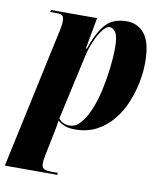

<svg xmlns="http://www.w3.org/2000/svg" viewBox="-99 -615 773 924"><g transform="rotate(10 287.5 -153.0)"><path d="M137 -452Q142 -479 142 -492Q142 -509 136.5 -517.5Q131 -526 102 -526H75L77 -536H302L274 -383H279Q303 -457 339.5 -501.5Q376 -546 446 -546Q500 -546 533.5 -504.5Q567 -463 567 -365Q567 -319 557 -268Q547 -217 526.5 -167.5Q506 -118 473 -78Q440 -38 394.5 -14Q349 10 289 10Q259 10 240 2.5Q221 -5 205 -18Q204 -7 201.5 5.5Q199 18 196 35L171 157Q168 173 167 181.5Q166 190 166 198Q166 217 177 223.5Q188 230 216 230H245L244 240H-12ZM261 -4Q290 -4 314 -31Q338 -58 356.5 -102.5Q375 -147 387 -201Q399 -255 405.5 -310Q412 -365 412 -411Q412 -464 399.5 -484Q387 -504 370 -504Q353 -504 334.5 -479.5Q316 -455 300.5 -418.5Q285 -382 277 -345L207 -29Q227 -4 261 -4Z"/></g></svg>

Font: Noto Serif Display ExtraCondensed Black
Style: Italic
Weight: 900
Width: 2
Italic angle: -12°
Designer: Monotype Design Team
Foundry: Monotype Imaging Inc.
Version: Version 2.009